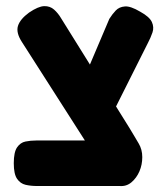

<svg xmlns="http://www.w3.org/2000/svg" viewBox="-20 -612 559 641"><path d="M379 9 289 -103 53 -472Q33 -503 40 -525.5Q47 -548 77 -570Q108 -591 127.5 -591.5Q147 -592 160.5 -580Q174 -568 184 -551L412 -185Q421 -170 428.5 -157.5Q436 -145 443 -133Q455 -113 455 -87.5Q455 -62 445.5 -40Q436 -18 419 -3.5Q402 11 379 9ZM103 9Q83 9 65.5 5Q48 1 37 -15Q26 -31 26 -67Q26 -104 37 -120Q48 -136 65 -139.5Q82 -143 102 -143H383L390 9ZM333 -188 232 -283 345 -549Q355 -565 366.5 -577Q378 -589 397 -590.5Q416 -592 448 -573Q479 -556 487 -538.5Q495 -521 489 -503.5Q483 -486 474 -469Z"/></svg>

Font: Fredoka SemiCondensed SemiBold
Style: Regular
Weight: 600
Width: 4
Designer: Ben Nathan
Foundry: Milena B. Brandão, Ben Nathan
Version: Version 2.001